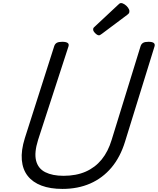

<svg xmlns="http://www.w3.org/2000/svg" viewBox="-20 -1206 1023 1245"><path d="M385 19Q306 19 249 -2.5Q192 -24 159.5 -65.5Q127 -107 121.5 -168.5Q116 -230 141 -310L332 -908Q337 -922 348.5 -928.5Q360 -935 384 -935Q407 -935 418 -928Q429 -921 424 -905L227 -299Q201 -216 214 -164.5Q227 -113 273.5 -89.5Q320 -66 392 -66Q474 -66 535.5 -93Q597 -120 639 -171.5Q681 -223 704 -299L892 -908Q897 -922 908.5 -928.5Q920 -935 943 -935Q991 -935 982 -905L791 -288Q760 -187 702.5 -119Q645 -51 565 -16Q485 19 385 19ZM622 -977Q611 -977 597.5 -990.5Q584 -1004 584 -1014Q584 -1019 585 -1022.5Q586 -1026 593 -1032L746 -1175Q751 -1180 755 -1183Q759 -1186 765 -1186Q775 -1186 788 -1177.5Q801 -1169 810 -1156.5Q819 -1144 819 -1134Q819 -1127 817 -1122Q815 -1117 804 -1109L641 -987Q635 -983 630.5 -980Q626 -977 622 -977Z"/></svg>

Font: Playwrite DE LA
Style: Regular
Weight: 400
Designer: Veronika Burian, José Scaglione
Foundry: TypeTogether
Version: Version 1.002